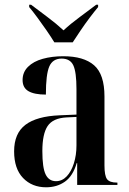

<svg xmlns="http://www.w3.org/2000/svg" viewBox="-20 -786 550 816"><path d="M176 10Q116 10 78 -29.5Q40 -69 40 -143Q40 -219 88 -255.5Q136 -292 234 -296L305 -299V-407Q305 -480 291.5 -508.5Q278 -537 242 -537Q204 -537 189.5 -503.5Q175 -470 175 -384Q126 -384 101 -398.5Q76 -413 76 -446Q76 -479 99 -502Q122 -525 161.5 -536Q201 -547 249 -547Q336 -547 380 -508.5Q424 -470 424 -376V-83Q424 -39 435 -24.5Q446 -10 477 -10H479V0H308V-93H306Q290 -38 256 -14Q222 10 176 10ZM218 -16Q244 -16 263.5 -36.5Q283 -57 294 -92Q305 -127 305 -168V-289L263 -287Q205 -284 182.5 -250.5Q160 -217 160 -144Q160 -73 174 -44.5Q188 -16 218 -16ZM211 -606Q197 -629 178 -656.5Q159 -684 139.5 -710.5Q120 -737 104 -756V-766H112Q141 -744 180.5 -714.5Q220 -685 250 -657Q280 -685 319.5 -714Q359 -743 389 -766H397V-756Q381 -737 361 -710.5Q341 -684 322.5 -656.5Q304 -629 289 -606Z"/></svg>

Font: Noto Serif Display Condensed SemiBold
Style: Regular
Weight: 600
Width: 3
Designer: Monotype Design Team
Foundry: Monotype Imaging Inc.
Version: Version 2.009